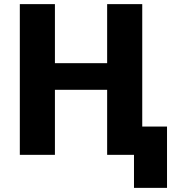

<svg xmlns="http://www.w3.org/2000/svg" viewBox="-20 -750 865 930"><path d="M499 -315H246V0H76V-730H246V-444H499V-730H669V-137H789V160H629V0H616H499Z"/></svg>

Font: Mplus 1p ExtraBold
Style: Regular
Weight: 800
Version: Version 1.061